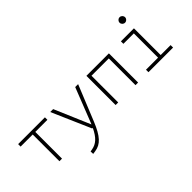

<svg xmlns="http://www.w3.org/2000/svg" viewBox="-31 -1457 2406 2406"><g transform="rotate(-45 1172.0 -254.0)"><path d="M270 0H315.9V-473.6H530.3V-517.6H55.7V-473.6H270Z M634.3 234.4 676.8 228C782.7 212.4 850.6 141.1 926.8 -45.9L1118.7 -517.6H1066.9L891.6 -70.3C888.2 -61 884.3 -52.2 880.9 -43.9H878.9L676.3 -517.6H624.5L850.6 0H861.3C803.7 120.6 745.1 169.4 665 184.1L632.3 189.9Z M1618.2 0H1664.1V-517.6H1265.6V0H1311.5V-473.6H1618.2Z M1847.7 0H2284.2V-43.9H2107.9V-517.6H1877V-473.6H2062V-43.9H1847.7ZM2079.1 -646C2106 -646 2127.9 -667.5 2127.9 -694.3C2127.9 -721.2 2106 -743.2 2079.1 -743.2C2052.2 -743.2 2030.3 -721.2 2030.3 -694.3C2030.3 -667.5 2052.2 -646 2079.1 -646Z"/></g></svg>

Font: Cascadia Code PL ExtraLight
Style: Regular
Weight: 200
Monospace: yes
Designer: Aaron Bell
Foundry: Saja Typeworks
Version: Version 2404.023